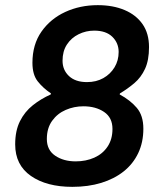

<svg xmlns="http://www.w3.org/2000/svg" viewBox="-20 -716 654 746"><path d="M261 10Q161 10 100 -32.5Q39 -75 39 -155Q39 -208 57.5 -245Q76 -282 107.5 -307Q139 -332 177 -349L178 -353Q147 -374 126.5 -400Q106 -426 106 -472Q106 -543 141 -593Q176 -643 233.5 -669.5Q291 -696 360 -696Q419 -696 464 -677Q509 -658 534 -622Q559 -586 559 -533Q559 -482 543.5 -448.5Q528 -415 502 -393Q476 -371 446 -353L445 -349Q486 -327 511.5 -297Q537 -267 537 -216Q537 -163 517 -121Q497 -79 460.5 -50Q424 -21 373.5 -5.5Q323 10 261 10ZM274 -89Q314 -89 346.5 -103.5Q379 -118 398 -146.5Q417 -175 417 -215Q417 -259 384.5 -281Q352 -303 304 -303Q268 -303 235.5 -289Q203 -275 182.5 -246.5Q162 -218 162 -176Q162 -133 194.5 -111Q227 -89 274 -89ZM318 -397Q354 -397 381.5 -412.5Q409 -428 425 -454.5Q441 -481 441 -514Q441 -549 416.5 -573Q392 -597 346 -597Q314 -597 285.5 -583Q257 -569 240 -543Q223 -517 223 -480Q223 -444 248 -420.5Q273 -397 318 -397Z"/></svg>

Font: Chivo Medium
Style: Italic
Weight: 500
Italic angle: -8.05°
Designer: Hector Gatti
Foundry: Omnibus-Type
Version: Version 2.002